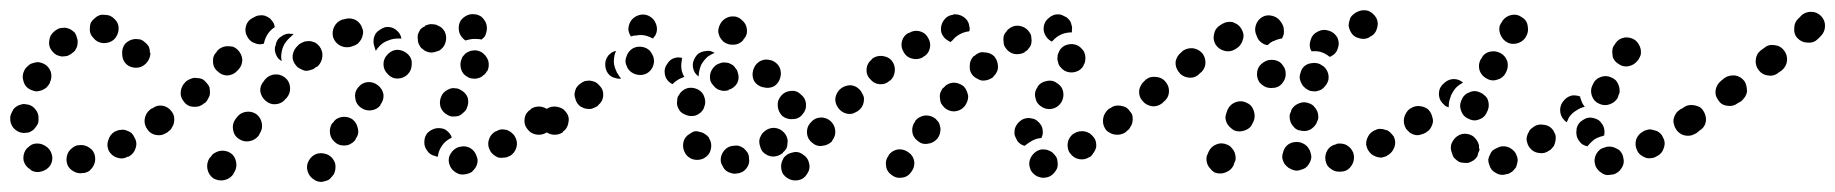

<svg xmlns="http://www.w3.org/2000/svg" viewBox="-32 -312 3575 374"><path d="M149 13Q152 8 153 3Q154 -2 153 -8Q151 -19 141 -25Q132 -31 120 -29H119Q114 -28 109 -24Q105 -21 102 -17Q99 -12 98 -7Q97 -1 98 4Q100 15 110 21Q119 27 130 25H132Q137 24 142 21Q146 17 149 13ZM66 10Q72 0 69 -11Q66 -22 56 -28Q56 -28 56 -28Q51 -31 46 -32Q40 -33 35 -32Q30 -31 25 -27Q21 -24 18 -20Q12 -10 14 1Q17 12 27 18Q28 19 29 20Q38 25 49 22Q60 19 66 10ZM230 -44Q228 -49 224 -53Q220 -56 214 -58Q209 -60 204 -59Q198 -59 193 -56H192Q182 -50 179 -39Q175 -29 180 -18Q186 -8 196 -5Q207 -1 217 -7H219Q229 -13 232 -23Q236 -34 230 -44ZM300 -93Q294 -102 283 -104Q271 -106 262 -99H261Q252 -92 250 -81Q248 -70 255 -60Q261 -51 272 -49Q284 -47 293 -54L294 -55Q303 -61 305 -72Q307 -84 300 -93ZM13 -53Q18 -53 24 -54Q29 -56 33 -59Q37 -63 40 -68Q43 -72 43 -78V-79Q44 -91 37 -99Q30 -108 18 -109Q13 -110 8 -108Q3 -107 -2 -103Q-6 -100 -8 -95Q-11 -90 -12 -85V-83Q-13 -72 -6 -63Q2 -54 13 -53ZM15 -174Q10 -164 14 -153Q17 -142 28 -137Q33 -135 38 -134Q43 -134 49 -136Q54 -138 58 -141Q62 -145 65 -150V-151Q70 -161 67 -172Q63 -183 53 -188Q48 -190 43 -191Q37 -191 32 -189Q27 -188 23 -184Q18 -180 16 -176ZM251 -229Q247 -233 242 -235Q236 -236 231 -236Q220 -235 212 -227Q205 -218 206 -207Q206 -195 214 -187Q222 -180 233 -180Q244 -180 252 -188Q260 -196 261 -207Q261 -209 260 -210Q260 -216 258 -221Q255 -226 251 -229ZM70 -212Q73 -208 78 -205Q83 -203 88 -202Q93 -202 99 -203Q104 -205 108 -208L109 -209Q114 -212 116 -217Q119 -222 119 -227Q120 -233 118 -238Q117 -243 114 -248Q110 -252 105 -255Q101 -257 95 -258Q90 -258 84 -257Q79 -255 75 -252L74 -251Q65 -244 64 -233Q62 -221 70 -212ZM152 -276Q148 -273 145 -268Q143 -263 143 -257Q142 -246 150 -238Q157 -229 169 -228H170Q182 -228 190 -235Q198 -243 199 -254Q200 -266 192 -274Q184 -283 173 -283H172Q166 -284 161 -282Q156 -280 152 -276Z M608 -10Q598 -15 587 -13Q576 -10 570 0Q564 10 567 21Q570 32 580 38Q584 41 590 42Q595 43 600 41Q606 40 610 37Q614 33 617 29L618 28Q623 18 621 7Q618 -4 608 -10ZM417 -14Q412 -17 407 -18Q402 -19 396 -18Q391 -17 386 -14Q382 -12 379 -7L376 -4Q370 6 372 17Q374 28 383 35Q393 41 404 39Q415 37 422 28L424 24Q430 15 428 4Q426 -8 417 -14ZM894 15Q897 10 898 5Q899 -1 897 -6Q894 -17 885 -23Q875 -29 864 -26H863Q852 -23 846 -13Q840 -4 843 7Q846 18 856 24Q865 30 877 27Q882 26 887 23Q891 19 894 15ZM971 -46Q969 -50 964 -54Q960 -57 955 -59Q949 -60 944 -60Q939 -59 934 -56H933Q923 -50 920 -39Q917 -28 923 -18Q925 -14 930 -10Q934 -7 939 -5Q944 -4 950 -5Q955 -5 960 -8H961Q971 -14 974 -25Q977 -36 971 -46ZM795 -40V-41Q796 -46 799 -51Q802 -55 807 -58Q812 -61 817 -62Q822 -63 828 -62Q835 -61 840 -56Q846 -51 848 -44Q844 -42 841 -40Q832 -34 827 -25Q822 -17 821 -7Q820 -7 818 -7Q817 -8 816 -8Q805 -10 799 -20Q793 -29 795 -40ZM654 -80Q649 -83 644 -84Q638 -85 633 -84Q628 -83 623 -80Q619 -77 616 -72H615Q609 -62 611 -51Q613 -40 623 -33Q627 -30 633 -29Q638 -28 644 -29Q649 -30 653 -33Q658 -36 661 -41V-42Q668 -51 665 -62Q663 -73 654 -80ZM467 -90Q462 -93 457 -94Q452 -95 446 -94Q441 -93 436 -90Q432 -87 429 -83L426 -79Q420 -70 422 -59Q424 -47 434 -41Q443 -35 454 -37Q465 -39 472 -48L474 -52Q480 -61 478 -72Q476 -83 467 -90ZM1041 -93Q1037 -97 1033 -100Q1028 -103 1023 -104Q1018 -105 1012 -104Q1007 -103 1002 -100V-99Q992 -93 990 -82Q988 -70 995 -61Q998 -57 1002 -54Q1007 -51 1012 -50Q1018 -49 1023 -50Q1028 -51 1033 -54Q1043 -61 1045 -72Q1047 -83 1041 -93ZM307 -74Q308 -79 307 -85Q306 -90 303 -94Q296 -104 285 -106Q274 -108 265 -101L262 -100Q258 -96 255 -92Q252 -87 251 -82Q250 -76 251 -71Q252 -66 255 -61Q262 -52 273 -50Q284 -48 294 -54L296 -56Q301 -59 303 -64Q306 -68 307 -74ZM828 -125Q823 -115 826 -104Q830 -93 840 -88Q845 -85 850 -85Q856 -85 861 -86Q866 -88 870 -92Q874 -95 877 -100V-101Q882 -111 879 -122Q875 -132 865 -137Q860 -140 855 -140Q849 -141 844 -139Q839 -137 835 -134Q830 -130 828 -125ZM704 -146Q695 -153 684 -152Q673 -151 666 -142L665 -141Q658 -132 660 -121Q661 -110 670 -103Q679 -96 690 -97Q702 -98 709 -107V-108Q716 -117 715 -128Q713 -139 704 -146ZM377 -131Q377 -137 376 -142Q374 -147 370 -151Q367 -155 362 -158Q357 -160 351 -160Q346 -161 341 -159Q335 -157 331 -154L329 -152Q321 -144 320 -133Q319 -122 327 -113Q334 -104 346 -104Q357 -103 366 -111L368 -112Q372 -116 374 -121Q377 -126 377 -131ZM523 -161Q514 -168 503 -167Q492 -166 484 -157L482 -154Q474 -145 475 -134Q477 -123 485 -116Q494 -108 505 -109Q517 -110 524 -119L527 -122Q534 -131 533 -142Q532 -154 523 -161ZM879 -162Q884 -159 889 -159Q895 -158 900 -160Q905 -161 909 -165Q914 -168 916 -173H917Q922 -183 919 -194Q915 -205 905 -211Q901 -213 895 -214Q890 -214 885 -213Q879 -211 875 -208Q871 -204 868 -200V-199Q863 -189 866 -178Q869 -167 879 -162ZM763 -206Q755 -214 743 -215Q732 -215 724 -207L723 -206Q715 -198 715 -187Q715 -176 723 -168Q731 -159 742 -159Q754 -159 762 -167Q770 -175 770 -187Q771 -198 763 -206ZM431 -215Q427 -219 422 -221Q417 -222 411 -222Q406 -222 401 -220Q396 -218 392 -214L390 -211Q382 -203 383 -192Q383 -180 392 -173Q400 -165 411 -165Q423 -166 430 -174L432 -176Q440 -184 440 -196Q439 -207 431 -215ZM590 -222Q587 -226 582 -229Q577 -231 572 -232Q566 -232 561 -231Q556 -229 551 -226L548 -223Q540 -216 538 -204Q537 -193 545 -184Q548 -180 553 -178Q558 -175 563 -174Q569 -174 574 -176Q579 -177 583 -181L587 -183Q595 -191 596 -202Q597 -213 590 -222ZM516 -241Q525 -248 536 -246Q537 -246 538 -246Q539 -245 540 -245Q538 -244 537 -243L534 -240Q527 -234 522 -226Q517 -217 516 -206Q515 -199 517 -193Q509 -197 506 -205Q502 -213 504 -222Q504 -223 505 -223Q506 -235 516 -241ZM834 -251Q831 -256 827 -259Q822 -262 817 -264Q812 -265 806 -265Q801 -264 796 -262V-261Q791 -259 787 -255Q784 -250 782 -245Q781 -240 782 -234Q782 -229 785 -224Q787 -219 792 -216Q796 -212 801 -211Q806 -209 812 -210Q817 -211 822 -213H823Q833 -219 836 -230Q839 -241 834 -251ZM696 -237Q697 -242 700 -247Q703 -251 708 -254Q712 -257 718 -259Q729 -261 738 -255Q748 -248 750 -237Q750 -237 750 -237Q747 -237 744 -237Q733 -237 724 -233Q715 -230 708 -223Q703 -218 700 -213Q699 -216 698 -219Q697 -222 696 -226Q696 -226 696 -226Q695 -231 696 -237ZM672 -236Q674 -240 675 -246Q676 -251 674 -256Q671 -267 661 -273Q651 -278 640 -275Q638 -274 635 -274Q624 -270 619 -260Q614 -250 617 -239Q621 -228 631 -223Q641 -218 652 -221Q654 -222 655 -222Q661 -224 665 -227Q669 -231 672 -236ZM460 -277Q462 -278 464 -279Q469 -282 474 -282Q479 -283 485 -281Q490 -279 494 -276Q498 -272 501 -267Q502 -265 502 -264Q503 -262 503 -260Q503 -260 503 -259Q494 -253 489 -245Q484 -237 482 -227Q473 -224 464 -228Q455 -231 450 -240Q444 -250 447 -261Q450 -272 460 -277ZM862 -263Q864 -274 874 -280Q883 -286 894 -284H895Q900 -283 905 -280Q909 -277 912 -272Q915 -268 916 -262Q917 -257 916 -252Q915 -247 913 -242Q910 -238 906 -235Q902 -236 898 -236Q888 -237 878 -234Q877 -234 875 -233Q872 -235 870 -237Q868 -239 866 -242Q863 -246 862 -252Q861 -257 862 -263Z M1427 -4Q1427 -10 1424 -15Q1421 -19 1417 -23Q1413 -26 1407 -28Q1402 -29 1397 -28H1396Q1385 -27 1378 -18Q1371 -9 1372 2Q1373 8 1376 12Q1378 17 1383 21Q1387 24 1392 25Q1397 27 1403 26Q1415 25 1422 16Q1429 7 1427 -4ZM1321 -1Q1326 0 1331 -1Q1337 -2 1341 -5Q1351 -11 1353 -23Q1355 -34 1349 -43V-44Q1346 -48 1341 -51Q1337 -54 1331 -55Q1326 -57 1320 -56Q1315 -54 1311 -51Q1301 -45 1299 -34Q1297 -23 1303 -13Q1306 -8 1311 -5Q1315 -2 1321 -1ZM1502 -34Q1503 -39 1501 -44Q1499 -50 1495 -54Q1488 -62 1476 -63Q1465 -63 1457 -56L1456 -55Q1452 -52 1450 -47Q1447 -42 1447 -36Q1447 -31 1449 -26Q1450 -21 1454 -16Q1462 -8 1473 -7Q1484 -7 1493 -14V-15Q1497 -18 1500 -23Q1502 -28 1502 -34ZM1071 -93Q1065 -102 1053 -104Q1042 -106 1033 -100H1032Q1028 -97 1025 -92Q1022 -87 1021 -82Q1020 -77 1021 -71Q1022 -66 1025 -61Q1028 -57 1033 -54Q1038 -51 1043 -50Q1048 -49 1054 -50Q1059 -51 1064 -54V-55Q1073 -61 1075 -72Q1078 -84 1071 -93ZM1509 -135Q1497 -134 1490 -126Q1482 -117 1483 -106V-105Q1484 -94 1492 -86Q1501 -79 1512 -80Q1524 -80 1531 -89Q1539 -98 1538 -109V-110Q1537 -121 1528 -128Q1520 -136 1509 -135ZM1288 -104Q1290 -99 1293 -95Q1297 -91 1302 -89Q1312 -84 1323 -87Q1334 -91 1339 -101V-102Q1344 -112 1340 -123Q1337 -133 1327 -138Q1316 -143 1306 -140Q1295 -136 1290 -126L1289 -125Q1287 -121 1287 -115Q1286 -110 1288 -104ZM1136 -145Q1133 -149 1128 -152Q1123 -154 1117 -155Q1112 -155 1107 -154Q1102 -152 1097 -148Q1093 -145 1090 -140Q1088 -135 1087 -129Q1087 -124 1089 -119Q1090 -114 1094 -109Q1097 -105 1102 -103Q1107 -100 1113 -100Q1118 -99 1123 -101Q1128 -103 1133 -106V-107Q1142 -114 1143 -125Q1144 -137 1136 -145ZM1352 -154Q1354 -149 1358 -145Q1361 -141 1366 -138Q1371 -136 1376 -135Q1382 -135 1387 -136V-137Q1398 -140 1404 -150Q1409 -160 1405 -171Q1404 -176 1400 -180Q1397 -185 1392 -187Q1387 -190 1382 -190Q1376 -191 1371 -189Q1360 -186 1354 -175Q1349 -165 1352 -154ZM1435 -175Q1432 -164 1437 -154Q1443 -145 1454 -142H1455Q1466 -139 1476 -144Q1485 -150 1488 -161Q1491 -172 1486 -182Q1480 -192 1469 -195H1468Q1457 -198 1447 -192Q1438 -186 1435 -175ZM1286 -200Q1289 -200 1292 -200Q1294 -200 1297 -199Q1296 -197 1296 -194Q1294 -184 1296 -174Q1298 -167 1301 -162Q1300 -162 1298 -161Q1289 -158 1281 -151Q1279 -149 1278 -148Q1272 -151 1268 -156Q1264 -161 1263 -168Q1261 -179 1268 -188Q1274 -198 1286 -200ZM1166 -208Q1167 -210 1168 -213Q1164 -212 1160 -210Q1156 -207 1153 -204Q1146 -195 1147 -184Q1148 -172 1156 -165Q1161 -161 1167 -160Q1172 -158 1178 -159Q1174 -163 1171 -169L1170 -170Q1166 -178 1164 -187Q1163 -198 1166 -208ZM1329 -166Q1329 -165 1329 -163Q1320 -169 1318 -180Q1316 -190 1322 -200Q1325 -205 1329 -208Q1334 -211 1339 -212Q1344 -213 1350 -213Q1355 -212 1360 -209Q1353 -206 1347 -202Q1339 -195 1334 -186Q1330 -177 1329 -166ZM1228 -169Q1238 -175 1241 -186Q1244 -197 1238 -207Q1233 -217 1222 -220Q1211 -223 1201 -218Q1191 -212 1188 -201Q1184 -191 1190 -181V-180Q1196 -170 1207 -167Q1218 -164 1228 -169ZM1367 -250Q1368 -245 1370 -240Q1373 -235 1377 -231Q1386 -224 1397 -225Q1408 -225 1416 -234V-235Q1424 -243 1423 -254Q1422 -266 1413 -273Q1405 -281 1393 -280Q1382 -279 1374 -270Q1371 -266 1369 -261Q1367 -256 1367 -250ZM1240 -237Q1241 -238 1242 -240Q1244 -242 1245 -244Q1250 -254 1246 -265Q1242 -276 1232 -281Q1222 -286 1211 -282Q1200 -278 1195 -268Q1192 -261 1192 -254Q1193 -247 1197 -241Q1202 -243 1208 -243Q1218 -245 1228 -242Q1234 -240 1240 -237Z M1532 -11Q1523 -18 1512 -15Q1501 -13 1494 -4V-3Q1488 6 1490 18Q1492 29 1502 35Q1511 41 1523 39Q1534 37 1540 27Q1547 17 1544 6Q1542 -5 1532 -11ZM1738 -15Q1729 -22 1717 -21Q1706 -19 1699 -10V-9Q1692 0 1694 11Q1695 22 1705 29Q1714 36 1725 34Q1736 33 1743 23Q1750 14 1749 3Q1747 -9 1738 -15ZM2028 4Q2028 -2 2025 -7Q2022 -11 2018 -15Q2014 -18 2008 -20Q2003 -21 1998 -21H1997Q1986 -19 1979 -10Q1972 -1 1973 10Q1974 15 1976 20Q1979 25 1983 28Q1988 32 1993 33Q1998 35 2004 34Q2015 33 2022 24Q2030 15 2028 4ZM2103 -24Q2104 -29 2103 -34Q2102 -40 2099 -44Q2095 -49 2091 -52Q2086 -55 2081 -56Q2076 -57 2070 -56Q2065 -55 2060 -52Q2055 -49 2052 -44Q2049 -40 2048 -34Q2047 -29 2048 -24Q2049 -18 2052 -14Q2059 -4 2070 -2Q2081 0 2090 -6H2091Q2095 -9 2098 -14Q2101 -18 2103 -24ZM1585 -77Q1576 -84 1565 -83Q1554 -82 1547 -73L1546 -72Q1539 -64 1540 -52Q1541 -41 1550 -34Q1559 -26 1570 -28Q1581 -29 1589 -37V-38Q1596 -47 1595 -58Q1594 -69 1585 -77ZM1948 -41Q1945 -46 1944 -51Q1944 -57 1945 -62Q1949 -73 1959 -79Q1969 -84 1979 -81Q1985 -80 1989 -76Q1993 -73 1996 -68Q1999 -63 1999 -58Q2000 -52 1998 -47Q1998 -46 1997 -45Q1997 -44 1997 -43Q1996 -43 1995 -43Q1985 -42 1977 -37Q1970 -33 1964 -28Q1964 -28 1964 -28Q1964 -28 1964 -28Q1959 -29 1954 -33Q1950 -36 1948 -41ZM1800 -62Q1799 -68 1797 -73Q1794 -77 1790 -81Q1781 -88 1769 -87Q1758 -85 1751 -77V-76Q1744 -67 1745 -56Q1746 -45 1755 -38Q1764 -30 1775 -32Q1786 -33 1794 -42Q1797 -46 1799 -52Q1800 -57 1800 -62ZM2167 -93Q2163 -97 2159 -100Q2154 -103 2149 -104Q2143 -105 2138 -104Q2133 -103 2128 -100V-99Q2119 -93 2117 -82Q2115 -70 2121 -61Q2124 -56 2129 -54Q2133 -51 2139 -50Q2144 -49 2150 -50Q2155 -51 2159 -54H2160Q2169 -61 2171 -72Q2173 -83 2167 -93ZM1651 -119Q1651 -124 1648 -129Q1646 -134 1642 -138Q1634 -146 1623 -146Q1611 -145 1603 -137Q1595 -128 1595 -117Q1596 -106 1604 -98Q1608 -94 1613 -92Q1618 -90 1623 -90Q1629 -90 1634 -93Q1639 -95 1643 -99Q1647 -103 1649 -108Q1651 -113 1651 -119ZM1854 -125Q1853 -130 1851 -135Q1849 -140 1845 -144Q1836 -151 1825 -151Q1813 -150 1806 -141H1805Q1802 -137 1800 -132Q1798 -127 1799 -121Q1799 -116 1801 -111Q1804 -106 1808 -102Q1816 -95 1827 -95Q1839 -96 1846 -104L1847 -105Q1850 -109 1852 -114Q1854 -119 1854 -125ZM1997 -104Q2006 -98 2017 -100Q2028 -102 2035 -112Q2041 -122 2039 -133Q2037 -144 2027 -150Q2018 -157 2006 -154Q1995 -152 1989 -143V-142Q1982 -133 1985 -121Q1987 -110 1997 -104ZM1705 -194Q1698 -202 1686 -203Q1675 -204 1666 -197V-196Q1657 -189 1656 -178Q1655 -166 1663 -158Q1670 -149 1681 -148Q1693 -147 1701 -155H1702Q1710 -162 1711 -174Q1712 -185 1705 -194ZM1905 -202Q1901 -206 1896 -208Q1891 -210 1885 -210Q1880 -211 1875 -209Q1870 -207 1866 -203H1865Q1857 -195 1857 -184Q1856 -172 1864 -164Q1868 -160 1873 -158Q1878 -155 1883 -155Q1889 -155 1894 -157Q1899 -159 1903 -162V-163Q1912 -171 1912 -182Q1912 -193 1905 -202ZM2029 -191Q2030 -185 2034 -181Q2037 -177 2042 -174Q2052 -169 2063 -172Q2074 -175 2079 -185V-186Q2082 -190 2082 -196Q2083 -201 2081 -207Q2080 -212 2076 -216Q2073 -220 2068 -223Q2058 -228 2047 -225Q2036 -222 2031 -212V-211Q2028 -207 2028 -201Q2027 -196 2029 -191ZM1776 -238Q1771 -248 1760 -251Q1749 -254 1739 -248H1738Q1728 -243 1725 -232Q1722 -221 1728 -211Q1733 -201 1744 -198Q1755 -195 1765 -200L1766 -201Q1776 -206 1779 -217Q1782 -228 1776 -238ZM1977 -228Q1978 -233 1977 -238Q1977 -244 1974 -248Q1968 -258 1957 -261Q1946 -264 1936 -258L1935 -257Q1931 -255 1928 -250Q1924 -246 1923 -241Q1922 -235 1923 -230Q1923 -224 1926 -220Q1932 -210 1943 -207Q1954 -205 1964 -210V-211Q1969 -213 1972 -218Q1976 -222 1977 -228ZM1801 -252Q1800 -263 1806 -272Q1813 -282 1824 -283L1825 -284Q1836 -285 1845 -279Q1855 -272 1856 -261Q1857 -258 1857 -256Q1857 -254 1856 -251Q1847 -250 1839 -246Q1829 -241 1823 -233Q1821 -232 1820 -230Q1818 -231 1816 -232Q1814 -233 1813 -234Q1808 -237 1805 -242Q1802 -246 1801 -252ZM2031 -284H2032Q2037 -283 2042 -280Q2047 -278 2050 -274Q2054 -270 2055 -264Q2057 -259 2056 -254Q2056 -252 2056 -251Q2056 -250 2056 -249Q2048 -249 2041 -247Q2031 -244 2023 -237Q2020 -234 2017 -231Q2009 -235 2005 -242Q2000 -250 2001 -259Q2002 -270 2011 -277Q2020 -285 2031 -284Z M2320 8Q2322 13 2326 17Q2329 21 2334 24Q2345 28 2355 24Q2366 20 2371 10L2372 6Q2375 1 2375 -4Q2375 -9 2373 -15Q2371 -20 2367 -24Q2364 -28 2359 -30Q2348 -35 2338 -31Q2327 -27 2322 -16L2321 -13Q2318 -8 2318 -2Q2318 3 2320 8ZM2605 -11Q2604 -16 2601 -20Q2598 -25 2593 -28Q2589 -31 2583 -32Q2578 -33 2572 -32L2571 -31Q2560 -29 2554 -20Q2548 -10 2550 1Q2551 6 2554 11Q2557 15 2562 18Q2566 21 2572 22Q2577 23 2583 22H2584Q2595 20 2601 10Q2607 1 2605 -11ZM2501 19Q2506 18 2511 15Q2515 12 2518 7Q2521 2 2522 -3Q2523 -8 2521 -14Q2520 -19 2517 -23Q2514 -28 2509 -31Q2500 -37 2488 -35Q2477 -33 2471 -24Q2468 -19 2467 -14Q2465 -8 2466 -3Q2467 2 2470 7Q2473 11 2478 15Q2479 15 2480 16Q2485 19 2490 20Q2496 21 2501 19ZM2683 -46Q2680 -50 2676 -54Q2672 -58 2667 -59Q2662 -61 2656 -61Q2651 -61 2646 -58H2645Q2640 -55 2636 -51Q2633 -47 2631 -42Q2629 -37 2629 -31Q2630 -26 2632 -21Q2635 -16 2639 -12Q2643 -9 2648 -7Q2653 -5 2659 -5Q2664 -6 2669 -8L2670 -9Q2680 -14 2684 -25Q2688 -35 2683 -46ZM2753 -93Q2750 -97 2746 -100Q2741 -103 2736 -104Q2730 -105 2725 -104Q2720 -103 2715 -99H2714Q2705 -92 2703 -81Q2701 -70 2708 -61Q2711 -56 2715 -53Q2720 -50 2725 -49Q2731 -48 2736 -50Q2741 -51 2746 -54L2747 -55Q2756 -61 2758 -72Q2760 -83 2753 -93ZM2174 -75Q2175 -80 2174 -86Q2173 -91 2169 -95Q2166 -100 2161 -103Q2157 -105 2151 -106Q2146 -107 2141 -106Q2135 -105 2131 -101Q2129 -100 2128 -100Q2124 -97 2121 -92Q2118 -87 2117 -82Q2116 -77 2117 -71Q2118 -66 2121 -61Q2128 -52 2139 -50Q2150 -48 2160 -54Q2161 -56 2163 -57Q2168 -60 2170 -65Q2173 -69 2174 -75ZM2357 -74Q2359 -69 2363 -65Q2367 -61 2372 -58Q2377 -56 2382 -56Q2387 -56 2393 -58Q2398 -60 2402 -63Q2406 -67 2408 -72L2410 -76Q2412 -81 2412 -86Q2412 -91 2410 -97Q2408 -102 2405 -106Q2401 -110 2396 -112Q2386 -117 2375 -113Q2364 -109 2359 -98L2358 -95Q2356 -90 2355 -84Q2355 -79 2357 -74ZM2482 -74Q2480 -80 2480 -85Q2480 -90 2483 -95V-97Q2488 -107 2499 -111Q2509 -115 2520 -110Q2525 -108 2528 -104Q2532 -100 2534 -95Q2536 -90 2536 -84Q2536 -79 2533 -74V-73Q2529 -65 2521 -60Q2514 -56 2505 -57Q2505 -57 2505 -57Q2503 -57 2501 -58Q2500 -58 2498 -58Q2497 -59 2496 -59Q2491 -61 2488 -65Q2484 -69 2482 -74ZM2239 -152Q2232 -161 2221 -162Q2209 -164 2200 -157L2197 -154Q2189 -147 2187 -136Q2186 -124 2193 -116Q2200 -107 2212 -105Q2223 -104 2232 -111L2235 -114Q2244 -121 2245 -132Q2246 -143 2239 -152ZM2549 -144Q2557 -153 2556 -164Q2555 -175 2546 -183Q2545 -183 2544 -184Q2535 -191 2523 -189Q2512 -188 2505 -179Q2502 -174 2501 -169Q2499 -164 2500 -158Q2501 -153 2504 -148Q2506 -144 2511 -140Q2515 -137 2520 -135Q2525 -134 2531 -134Q2536 -135 2541 -137Q2546 -140 2549 -144ZM2472 -173Q2471 -179 2468 -183Q2465 -188 2461 -191Q2456 -194 2451 -195Q2445 -196 2440 -195H2439Q2428 -192 2421 -183Q2415 -174 2417 -162Q2418 -157 2421 -152Q2424 -148 2429 -145Q2433 -142 2439 -141Q2444 -140 2449 -141H2451Q2462 -143 2468 -153Q2474 -162 2472 -173ZM2311 -207Q2304 -216 2292 -218Q2281 -219 2272 -213L2269 -210Q2260 -203 2258 -192Q2257 -181 2264 -172Q2270 -163 2282 -161Q2293 -159 2302 -166L2305 -169Q2314 -175 2316 -187Q2317 -198 2311 -207ZM2559 -201Q2559 -201 2559 -201Q2559 -201 2559 -201L2560 -202Q2571 -207 2574 -218Q2578 -228 2573 -239Q2567 -249 2557 -252Q2546 -256 2536 -251L2534 -250Q2524 -245 2521 -234Q2517 -223 2522 -213Q2522 -213 2523 -213Q2523 -212 2523 -212Q2532 -213 2540 -211Q2550 -208 2557 -202Q2558 -202 2559 -201ZM2389 -235Q2391 -241 2390 -246Q2389 -251 2386 -256Q2383 -261 2379 -264Q2374 -267 2369 -269Q2364 -270 2358 -269Q2353 -268 2348 -265L2345 -263Q2335 -257 2333 -246Q2330 -235 2336 -225Q2342 -216 2353 -213Q2364 -210 2374 -216L2377 -218Q2382 -221 2385 -226Q2388 -230 2389 -235ZM2466 -238Q2466 -239 2466 -239Q2469 -244 2469 -250Q2469 -255 2468 -260Q2466 -265 2464 -268Q2458 -278 2447 -281Q2436 -284 2427 -279Q2417 -273 2414 -262Q2411 -252 2416 -242Q2418 -235 2424 -230Q2430 -225 2437 -224Q2442 -229 2448 -232H2449Q2457 -236 2465 -237Q2466 -238 2466 -238ZM2597 -273Q2595 -267 2595 -262Q2596 -256 2598 -252Q2603 -241 2614 -238Q2625 -234 2635 -239L2636 -240Q2647 -245 2650 -256Q2654 -267 2649 -277Q2643 -287 2633 -291Q2622 -294 2612 -289L2610 -288Q2606 -286 2602 -282Q2598 -278 2597 -273Z M3130 -5Q3129 -11 3126 -15Q3123 -20 3118 -22Q3113 -25 3108 -26Q3103 -27 3097 -26L3095 -25Q3084 -23 3078 -13Q3072 -3 3075 8Q3076 13 3080 18Q3083 22 3088 25Q3092 28 3098 29Q3103 29 3108 28H3110Q3121 25 3127 15Q3133 6 3130 -5ZM2921 14Q2923 9 2924 3Q2925 -2 2923 -7Q2920 -18 2909 -24Q2899 -29 2889 -26L2887 -25Q2882 -23 2877 -20Q2873 -17 2871 -12Q2868 -7 2867 -1Q2867 4 2869 9Q2872 20 2882 25Q2892 31 2903 27H2905Q2910 25 2914 22Q2918 18 2921 14ZM2808 2Q2804 -1 2800 -5Q2797 -10 2796 -15Q2795 -16 2795 -18Q2792 -29 2799 -39Q2805 -48 2816 -51Q2827 -53 2837 -47Q2846 -40 2849 -29Q2849 -29 2849 -29Q2849 -27 2849 -24Q2850 -22 2850 -20Q2847 -14 2846 -8Q2843 -3 2839 0Q2834 3 2829 5Q2824 6 2818 5Q2813 5 2808 2ZM3207 -45Q3205 -50 3201 -53Q3197 -57 3191 -58Q3186 -60 3181 -60Q3175 -59 3170 -57L3169 -56Q3159 -51 3155 -40Q3152 -29 3157 -19Q3159 -14 3164 -10Q3168 -7 3173 -5Q3178 -3 3184 -4Q3189 -4 3194 -7L3196 -8Q3206 -13 3209 -24Q3213 -35 3207 -45ZM2998 -38Q2999 -44 2998 -49Q2996 -54 2993 -59Q2986 -68 2975 -69Q2963 -71 2954 -64L2953 -63Q2948 -60 2946 -55Q2943 -50 2942 -45Q2941 -39 2943 -34Q2944 -29 2948 -24Q2955 -15 2966 -14Q2977 -12 2986 -19L2988 -20Q2992 -24 2995 -28Q2997 -33 2998 -38ZM3043 -39Q3040 -43 3039 -49Q3038 -54 3039 -59V-61Q3041 -72 3051 -78Q3061 -85 3072 -82Q3077 -81 3082 -78Q3086 -75 3089 -70Q3092 -66 3093 -60Q3094 -55 3093 -50V-48Q3093 -48 3093 -48Q3093 -48 3093 -48Q3092 -48 3092 -48L3090 -47Q3081 -45 3073 -40Q3066 -34 3060 -27Q3060 -27 3060 -27Q3060 -27 3060 -27Q3055 -28 3050 -31Q3046 -34 3043 -39ZM3280 -92Q3273 -101 3262 -103Q3251 -105 3241 -99L3240 -98Q3235 -95 3232 -90Q3229 -85 3228 -80Q3227 -75 3229 -69Q3230 -64 3233 -60Q3236 -55 3241 -52Q3245 -49 3251 -48Q3256 -47 3261 -48Q3267 -49 3271 -53L3273 -54Q3282 -60 3284 -71Q3286 -83 3280 -92ZM2759 -73Q2760 -78 2758 -84Q2757 -89 2754 -94Q2748 -103 2736 -105Q2725 -107 2716 -101L2714 -100Q2710 -97 2707 -92Q2704 -87 2703 -82Q2702 -77 2703 -71Q2704 -66 2707 -61Q2714 -52 2725 -50Q2736 -48 2746 -54L2747 -55Q2752 -58 2755 -63Q2758 -68 2759 -73ZM3007 -98Q3007 -103 3009 -108Q3011 -113 3015 -117L3017 -119Q3022 -124 3030 -126Q3038 -127 3046 -124Q3046 -121 3048 -117Q3050 -110 3055 -104Q3046 -102 3039 -97Q3030 -92 3024 -83Q3022 -79 3020 -74Q3018 -75 3017 -76Q3016 -77 3015 -78Q3011 -82 3009 -87Q3007 -92 3007 -98ZM2830 -80Q2840 -75 2851 -80Q2861 -84 2865 -95L2866 -97Q2868 -102 2868 -107Q2868 -113 2866 -118Q2864 -123 2860 -126Q2856 -130 2851 -132Q2840 -137 2830 -132Q2819 -128 2815 -117L2814 -115Q2810 -105 2815 -94Q2819 -84 2830 -80ZM2818 -151Q2810 -158 2800 -158Q2790 -158 2782 -151L2781 -150Q2772 -143 2771 -132Q2770 -120 2777 -112Q2780 -109 2783 -106Q2786 -104 2790 -103Q2790 -104 2790 -105Q2790 -115 2794 -124V-125Q2798 -134 2804 -141Q2810 -147 2818 -151ZM3083 -110Q3093 -105 3104 -109Q3115 -113 3120 -123V-125Q3123 -130 3123 -135Q3123 -140 3121 -146Q3119 -151 3116 -155Q3112 -159 3107 -161Q3097 -166 3086 -162Q3075 -158 3071 -148L3070 -146Q3065 -136 3069 -125Q3073 -114 3083 -110ZM2864 -159Q2874 -153 2885 -157Q2896 -160 2901 -170L2902 -172Q2907 -182 2904 -193Q2900 -204 2890 -209Q2880 -214 2869 -211Q2858 -208 2853 -197L2852 -196Q2847 -186 2850 -175Q2854 -164 2864 -159ZM3109 -206Q3109 -200 3112 -196Q3115 -191 3120 -188Q3129 -181 3140 -183Q3151 -185 3158 -194L3159 -195Q3162 -200 3164 -205Q3165 -210 3164 -216Q3163 -221 3160 -226Q3157 -231 3153 -234Q3144 -240 3133 -239Q3121 -237 3115 -228L3114 -226Q3110 -222 3109 -216Q3108 -211 3109 -206ZM2933 -278Q2924 -285 2913 -283Q2902 -281 2895 -272L2894 -270Q2891 -266 2889 -261Q2888 -255 2889 -250Q2890 -245 2893 -240Q2896 -235 2900 -232Q2909 -225 2921 -227Q2932 -229 2939 -238L2940 -240Q2946 -249 2944 -260Q2943 -272 2933 -278Z M3286 -96Q3283 -101 3278 -104Q3273 -106 3268 -107Q3263 -108 3257 -107Q3252 -106 3248 -103L3241 -98Q3237 -95 3234 -90Q3231 -86 3230 -80Q3229 -75 3230 -70Q3231 -64 3235 -60Q3241 -50 3252 -49Q3264 -47 3273 -53L3279 -58Q3289 -64 3291 -76Q3292 -87 3286 -96ZM3371 -133Q3371 -139 3370 -144Q3369 -149 3366 -154Q3359 -163 3348 -165Q3336 -166 3327 -160L3321 -155Q3312 -148 3310 -137Q3308 -126 3315 -117Q3321 -107 3333 -106Q3344 -104 3353 -111L3360 -115Q3364 -119 3367 -123Q3370 -128 3371 -133ZM3443 -214Q3436 -223 3425 -224Q3413 -226 3405 -219L3398 -214Q3389 -207 3388 -195Q3387 -184 3394 -175Q3401 -166 3412 -165Q3424 -163 3433 -171L3439 -175Q3448 -183 3449 -194Q3450 -205 3443 -214ZM3515 -281Q3507 -289 3496 -289Q3484 -289 3476 -281Q3474 -278 3471 -276Q3463 -268 3463 -257Q3462 -245 3470 -237Q3478 -229 3490 -229Q3501 -228 3509 -236Q3512 -239 3515 -242Q3523 -250 3523 -262Q3523 -273 3515 -281Z"/></svg>

Font: FRB American Cursive Guidelines Dotted Ultra
Style: Bold Italic
Weight: 1000
Italic angle: -25°
Version: Version 2.0;Modular Font Editor K font №1